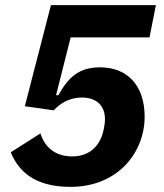

<svg xmlns="http://www.w3.org/2000/svg" viewBox="-20 -718 640 750"><path d="M589 -698H179L77 -303L190 -287C213 -312 248 -337 300 -337C356 -337 390 -306 390 -253C390 -238 388 -227 385 -212C373 -152 333 -107 262 -107C194 -107 154 -145 138 -197L22 -123C51 -53 111 12 255 12C442 12 545 -124 545 -262C545 -386 476 -455 371 -455C288 -455 247 -416 208 -346H199L256 -572H564Z"/></svg>

Font: Braiins Sans
Style: Bold Italic
Weight: 700
Italic angle: -11.31°
Designer: Mike Abbink, Paul van der Laan, Pieter van Rosmalen, Jiri Chlebus, Lubos Buracinsky
Foundry: Bold Monday, Sudetype
Version: Version 1.000;hotconv 1.0.109;makeotfexe 2.5.65596